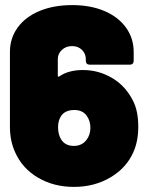

<svg xmlns="http://www.w3.org/2000/svg" viewBox="-20 -728 577 754"><path d="M523 -230Q523 -174 504 -131Q477 -69 414 -31.5Q351 6 270 6Q191 6 129 -30.5Q67 -67 39 -131Q19 -175 19 -230V-524Q19 -578 49.5 -620Q80 -662 135.5 -685Q191 -708 264 -708Q335 -708 389.5 -685Q444 -662 474.5 -620Q505 -578 505 -524V-489Q505 -482 501 -478Q497 -474 490 -474H332Q325 -474 321 -478Q317 -482 317 -489V-496Q317 -517 302 -532Q287 -547 263 -547Q239 -547 223 -532Q207 -517 207 -496V-431Q207 -428 209 -427Q211 -426 213 -428Q249 -453 306 -453Q368 -453 421.5 -421Q475 -389 504 -329Q523 -290 523 -230ZM335 -226Q335 -254 320 -274Q304 -296 272 -296Q237 -296 221 -274Q208 -256 208 -228Q208 -199 221 -179Q237 -155 270 -155Q302 -155 320 -179Q335 -199 335 -226Z"/></svg>

Font: Barlow Black
Style: Regular
Weight: 900
Designer: Jeremy Tribby
Foundry: Tribby Type
Version: Version 1.422